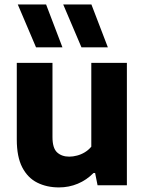

<svg xmlns="http://www.w3.org/2000/svg" viewBox="-20 -828 646 858"><path d="M243.5 9.5Q189 9.5 146.5 -11.8Q104 -33 79.5 -80Q55 -127 55 -204.5V-547H214.5V-215.5Q214.5 -166 235.2 -147Q256 -128 289.5 -128Q306 -128 324.2 -132.8Q342.5 -137.5 359 -147.5Q375.5 -157.5 388 -172.5V-547H547V0H416L405 -55H398Q367 -23.5 327.5 -7Q288 9.5 243.5 9.5ZM344 -616.5 262.5 -808H388.5L462 -616.5ZM141 -616.5 59.5 -808H186L259 -616.5Z"/></svg>

Font: Encode Sans Condensed Thin
Style: Bold
Weight: 700
Version: Version 3.002